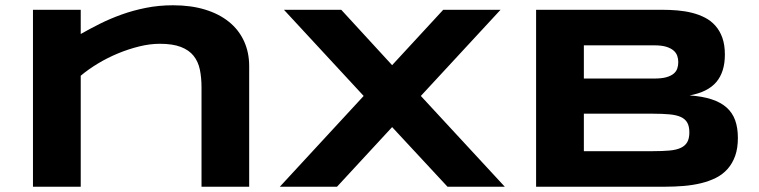

<svg xmlns="http://www.w3.org/2000/svg" viewBox="-20 -708 2878 728"><path d="M744.1 0V-376Q744.1 -413.6 737.8 -444.1Q731.4 -474.6 714.1 -496.3Q696.8 -518.1 665.8 -530Q634.8 -542 585.9 -542Q548.8 -542 508.1 -532Q467.3 -522 427.2 -505.4Q387.2 -488.8 350.8 -466.8Q314.5 -444.8 286.1 -420.9V0H105V-670.9H286.1V-579.1Q320.3 -598.6 358.9 -617.9Q397.5 -637.2 440.9 -652.8Q484.4 -668.5 533.2 -678.2Q582 -688 636.2 -688Q704.1 -688 757.6 -671.6Q811 -655.3 848.1 -625.2Q885.3 -595.2 905 -552.5Q924.8 -509.8 924.8 -457V0Z M1575.7 -344.2 1894 0H1676.8L1466.8 -226.1L1257.8 0H1041L1358.9 -344.2L1056.6 -670.9H1273.9L1466.8 -460.9L1660.6 -670.9H1877.9Z M2777.8 -185.1Q2777.8 -146 2767.6 -117.2Q2757.3 -88.4 2739 -67.6Q2720.7 -46.9 2695.1 -33.9Q2669.4 -21 2638.4 -13.4Q2607.4 -5.9 2572.3 -2.9Q2537.1 0 2499.5 0H2012.7V-670.9H2490.7Q2519.5 -670.9 2548.6 -668.5Q2577.6 -666 2604 -659.4Q2630.4 -652.8 2653.1 -641.1Q2675.8 -629.4 2692.6 -610.4Q2709.5 -591.3 2719 -564.5Q2728.5 -537.6 2728.5 -501Q2728.5 -435.5 2696.3 -397.2Q2664.1 -358.9 2594.7 -346.2Q2643.6 -342.8 2678.5 -331.3Q2713.4 -319.8 2735.4 -300Q2757.3 -280.3 2767.6 -251.7Q2777.8 -223.1 2777.8 -185.1ZM2551.8 -472.2Q2551.8 -484.9 2547.9 -496.3Q2543.9 -507.8 2533.7 -516.6Q2523.4 -525.4 2505.9 -530.8Q2488.3 -536.1 2460.9 -536.1H2193.8V-410.2H2460.9Q2488.3 -410.2 2505.9 -415Q2523.4 -419.9 2533.7 -428.2Q2543.9 -436.5 2547.9 -448Q2551.8 -459.5 2551.8 -472.2ZM2593.8 -206.1Q2593.8 -229 2585.9 -242.9Q2578.1 -256.8 2561.5 -264.4Q2544.9 -272 2518.6 -274.4Q2492.2 -276.9 2455.6 -276.9H2193.8V-134.8H2455.6Q2492.2 -134.8 2518.6 -137.2Q2544.9 -139.6 2561.5 -147.5Q2578.1 -155.3 2585.9 -169.2Q2593.8 -183.1 2593.8 -206.1Z"/></svg>

Font: REH Gaming
Style: Gaming
Weight: 700
Designer: Astigmatic (AOETI)
Foundry: Astigmatic (AOETI)
Version: Version 1.001 2011